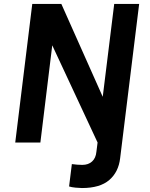

<svg xmlns="http://www.w3.org/2000/svg" viewBox="-20 -720 757 970"><path d="M394 230Q382 230 361.5 228Q341 226 329 222L343 109Q355 111 370.5 112Q386 113 396 113Q426 113 445 96Q464 79 467 47L473 0L244 -491L184 0H57L143 -700H290L499 -231L557 -700H683L587 79Q579 149 532 189.5Q485 230 394 230Z"/></svg>

Font: Inclusive Sans SemiBold
Style: Italic
Weight: 600
Italic angle: -7°
Designer: Olivia King
Foundry: Olivia King
Version: Version 2.004